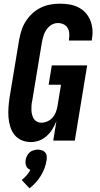

<svg xmlns="http://www.w3.org/2000/svg" viewBox="-20 -763 540 1042"><path d="M148 8Q121 8 97.5 -2Q74 -12 58.5 -31.5Q43 -51 35.5 -76Q28 -101 26 -127Q24 -153 26 -180Q28 -207 32 -234L84 -548Q89 -574 97 -599Q105 -624 120 -647.5Q135 -671 155.5 -690Q176 -709 200.5 -721Q225 -733 251.5 -738Q278 -743 303 -743Q330 -743 355.5 -739Q381 -735 403.5 -724Q426 -713 443 -695Q460 -677 469.5 -654Q479 -631 481.5 -605Q484 -579 479 -553L478 -543H354V-548Q357 -564 356 -580.5Q355 -597 347.5 -610.5Q340 -624 325.5 -631Q311 -638 294 -638Q282 -638 270 -633.5Q258 -629 248.5 -620.5Q239 -612 231.5 -601Q224 -590 219.5 -578.5Q215 -567 212 -555Q209 -543 207 -531L155 -217Q152 -204 151 -191Q150 -178 150.5 -165.5Q151 -153 154 -141Q157 -129 163 -119Q169 -109 180 -103Q191 -97 204 -97Q220 -97 236.5 -104Q253 -111 265 -124.5Q277 -138 283 -154Q289 -170 292 -187L311 -303H244L261 -408H453L386 0H269L286 -105Q277 -83 264.5 -62.5Q252 -42 234 -25.5Q216 -9 193.5 -0.5Q171 8 148 8ZM140 259 98 214Q112 203 124 189Q136 175 145 159Q137 156 131.5 151Q126 146 122.5 138.5Q119 131 118.5 122.5Q118 114 119 105Q121 94 126.5 83Q132 72 141 64Q150 56 162.5 52.5Q175 49 186 49Q197 49 207.5 52.5Q218 56 225 64Q232 72 233.5 83Q235 94 233 105Q230 127 222 148.5Q214 170 202 190Q190 210 174 227.5Q158 245 140 259Z"/></svg>

Font: Iosevka Extrabold Oblique
Style: Regular
Weight: 800
Italic angle: -9°
Monospace: yes
Designer: Belleve Invis
Foundry: Belleve Invis
Version: Version 32.5.0; ttfautohint (v1.8.4)